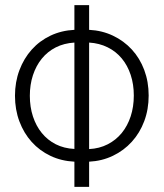

<svg xmlns="http://www.w3.org/2000/svg" viewBox="-20 -731 640 751"><path d="M328.6 -614.3Q378.9 -611.8 421.6 -591.6Q464.4 -571.3 495.6 -537.4Q526.9 -503.4 544.2 -457.3Q561.5 -411.1 561.5 -357.4Q561.5 -303.2 544.2 -257.1Q526.9 -210.9 495.6 -176.5Q464.4 -142.1 421.6 -121.6Q378.9 -101.1 328.6 -98.6V0H271V-98.6Q220.2 -101.1 177.5 -121.3Q134.8 -141.6 104 -175.8Q73.2 -210 55.9 -256.1Q38.6 -302.2 38.6 -356.4Q38.6 -410.2 55.9 -456.3Q73.2 -502.4 104 -536.9Q134.8 -571.3 177.5 -591.6Q220.2 -611.8 271 -614.3V-710.9H328.6ZM503.4 -357.4Q503.4 -400.9 491.2 -438Q479 -475.1 456.3 -502.4Q433.6 -529.8 401.1 -545.9Q368.7 -562 328.6 -564.5V-147.9Q368.7 -149.9 401.1 -166.5Q433.6 -183.1 456.3 -210.9Q479 -238.8 491.2 -276.1Q503.4 -313.5 503.4 -357.4ZM96.7 -356.4Q96.7 -312.5 108.9 -275.4Q121.1 -238.3 143.6 -210.7Q166 -183.1 198.2 -166.7Q230.5 -150.4 271 -148.4V-564.5Q230.5 -562 198.2 -545.7Q166 -529.3 143.6 -501.7Q121.1 -474.1 108.9 -437Q96.7 -399.9 96.7 -356.4Z"/></svg>

Font: Roboto Mono Light
Style: Regular
Weight: 300
Designer: Google
Version: Version 2.000985; 2015; ttfautohint (v1.3)